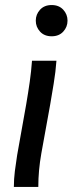

<svg xmlns="http://www.w3.org/2000/svg" viewBox="-20 -742 288 762"><path d="M35 0Q35 -31 39 -63Q43 -95 48 -126L84 -328Q92 -375 98 -417Q104 -459 107 -501H204Q201 -458 193 -409.5Q185 -361 179 -326L144 -133Q138 -99 135 -66Q132 -33 132 0ZM185 -598Q156 -598 139 -616.5Q122 -635 122 -660Q122 -685 139 -703.5Q156 -722 185 -722Q214 -722 231 -703.5Q248 -685 248 -660Q248 -635 231 -616.5Q214 -598 185 -598Z"/></svg>

Font: Livvic Medium
Style: Italic
Weight: 500
Italic angle: -10°
Designer: Jacques Le Bailly, Baron von Fonthausen
Version: Version 1.001; ttfautohint (v1.8.2)